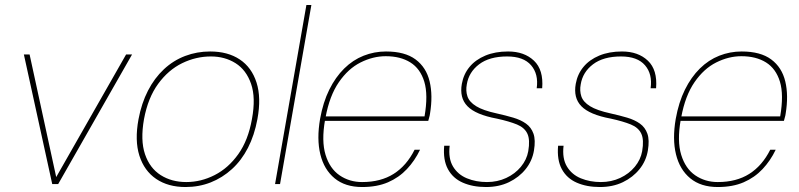

<svg xmlns="http://www.w3.org/2000/svg" viewBox="-20 -740 3212 772"><path d="M190 0 76 -521H99L206 -28L487 -521H511L214 0Z M726 12Q656 12 608 -20.5Q560 -53 540.5 -114Q521 -175 537 -261Q549 -325 575 -375.5Q601 -426 639 -461.5Q677 -497 724.5 -515Q772 -533 825 -533Q896 -533 944 -501Q992 -469 1011.5 -408Q1031 -347 1015 -261Q1003 -196 977 -145.5Q951 -95 912.5 -60Q874 -25 827 -6.5Q780 12 726 12ZM729 -8Q788 -8 843 -36Q898 -64 938 -120Q978 -176 993 -261Q1009 -347 989.5 -403Q970 -459 927 -486Q884 -513 828 -513Q768 -513 712.5 -486Q657 -459 616 -403Q575 -347 559 -261Q544 -176 563 -120Q582 -64 626 -36Q670 -8 729 -8Z M1086 0 1212 -720H1232L1106 0Z M1436 12Q1368 12 1325.5 -23Q1283 -58 1268 -119.5Q1253 -181 1267 -262Q1279 -329 1304 -379.5Q1329 -430 1364 -464.5Q1399 -499 1442 -516Q1485 -533 1532 -533Q1608 -533 1651 -501Q1694 -469 1707.5 -412.5Q1721 -356 1709 -283Q1708 -275 1706 -269Q1704 -263 1702 -254H1277L1280 -272H1687Q1702 -359 1686 -411.5Q1670 -464 1630 -489Q1590 -514 1531 -514Q1480 -514 1430 -489Q1380 -464 1342.5 -409.5Q1305 -355 1289 -268L1287 -258Q1272 -173 1289 -117.5Q1306 -62 1345.5 -35Q1385 -8 1436 -8Q1511 -8 1563 -41Q1615 -74 1647 -138H1669Q1648 -94 1616 -60Q1584 -26 1540 -7Q1496 12 1436 12Z M1934 12Q1881 12 1841 -5.5Q1801 -23 1781 -60Q1761 -97 1766 -154H1788Q1782 -103 1801.5 -70.5Q1821 -38 1857.5 -23Q1894 -8 1938 -8Q1980 -8 2015.5 -24.5Q2051 -41 2074.5 -69.5Q2098 -98 2104 -132Q2112 -178 2100.5 -202.5Q2089 -227 2058.5 -239.5Q2028 -252 1978 -263Q1935 -271 1905.5 -283.5Q1876 -296 1859.5 -313Q1843 -330 1837.5 -352.5Q1832 -375 1837 -403Q1844 -442 1868 -471Q1892 -500 1931.5 -516.5Q1971 -533 2023 -533Q2088 -533 2127 -496Q2166 -459 2160 -385H2138Q2146 -442 2115.5 -477.5Q2085 -513 2019 -513Q1948 -513 1906.5 -481.5Q1865 -450 1857 -401Q1852 -375 1859.5 -352.5Q1867 -330 1894.5 -313Q1922 -296 1977 -284Q2013 -276 2043.5 -267Q2074 -258 2095 -243Q2116 -228 2125 -202.5Q2134 -177 2127 -135Q2120 -93 2093.5 -60Q2067 -27 2026.5 -7.5Q1986 12 1934 12Z M2392 12Q2339 12 2299 -5.5Q2259 -23 2239 -60Q2219 -97 2224 -154H2246Q2240 -103 2259.5 -70.5Q2279 -38 2315.5 -23Q2352 -8 2396 -8Q2438 -8 2473.5 -24.5Q2509 -41 2532.5 -69.5Q2556 -98 2562 -132Q2570 -178 2558.5 -202.5Q2547 -227 2516.5 -239.5Q2486 -252 2436 -263Q2393 -271 2363.5 -283.5Q2334 -296 2317.5 -313Q2301 -330 2295.5 -352.5Q2290 -375 2295 -403Q2302 -442 2326 -471Q2350 -500 2389.5 -516.5Q2429 -533 2481 -533Q2546 -533 2585 -496Q2624 -459 2618 -385H2596Q2604 -442 2573.5 -477.5Q2543 -513 2477 -513Q2406 -513 2364.5 -481.5Q2323 -450 2315 -401Q2310 -375 2317.5 -352.5Q2325 -330 2352.5 -313Q2380 -296 2435 -284Q2471 -276 2501.5 -267Q2532 -258 2553 -243Q2574 -228 2583 -202.5Q2592 -177 2585 -135Q2578 -93 2551.5 -60Q2525 -27 2484.5 -7.5Q2444 12 2392 12Z M2866 12Q2798 12 2755.5 -23Q2713 -58 2698 -119.5Q2683 -181 2697 -262Q2709 -329 2734 -379.5Q2759 -430 2794 -464.5Q2829 -499 2872 -516Q2915 -533 2962 -533Q3038 -533 3081 -501Q3124 -469 3137.5 -412.5Q3151 -356 3139 -283Q3138 -275 3136 -269Q3134 -263 3132 -254H2707L2710 -272H3117Q3132 -359 3116 -411.5Q3100 -464 3060 -489Q3020 -514 2961 -514Q2910 -514 2860 -489Q2810 -464 2772.5 -409.5Q2735 -355 2719 -268L2717 -258Q2702 -173 2719 -117.5Q2736 -62 2775.5 -35Q2815 -8 2866 -8Q2941 -8 2993 -41Q3045 -74 3077 -138H3099Q3078 -94 3046 -60Q3014 -26 2970 -7Q2926 12 2866 12Z"/></svg>

Font: DM Sans 10pt Thin
Style: Italic
Weight: 250
Italic angle: -10°
Version: Version 4.004;gftools[0.9.30]